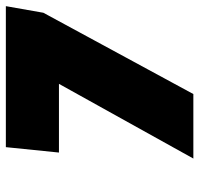

<svg xmlns="http://www.w3.org/2000/svg" viewBox="-32 -632 665 640"><g transform="rotate(-90 300.0 -312.5)"><path d="M577 -500 306 0H91L340 -448H111L129 -625H599Z"/></g></svg>

Font: Changa One
Style: Italic
Weight: 400
Italic angle: -12°
Designer: Eduardo Rodriguez Tunni
Foundry: Eduardo Rodriguez Tunni
Version: Version 1.003